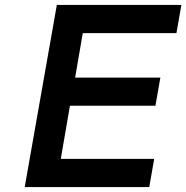

<svg xmlns="http://www.w3.org/2000/svg" viewBox="-20 -757 754 777"><path d="M80 0 210 -737H714L694 -623H315L284 -443H629L609 -329H263L226 -114H604L584 0Z"/></svg>

Font: Tomorrow Medium
Style: Italic
Weight: 500
Italic angle: -10°
Designer: Tony de Marco, Monica Rizzolli
Foundry: Just in Type
Version: Version 2.002